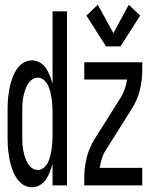

<svg xmlns="http://www.w3.org/2000/svg" viewBox="-20 -783 640 811"><path d="M115 8Q99 8 84 0.5Q69 -7 58 -20Q47 -33 40 -48Q33 -63 28 -79Q23 -95 20 -111Q17 -127 15 -143.5Q13 -160 12.5 -176.5Q12 -193 12 -210V-310Q12 -327 12.5 -343.5Q13 -360 15 -376.5Q17 -393 20 -409Q23 -425 28 -441Q33 -457 40 -472Q47 -487 58 -500Q69 -513 84 -520.5Q99 -528 115 -528Q133 -528 149 -518.5Q165 -509 174.5 -494.5Q184 -480 190.5 -463.5Q197 -447 202 -429V-735H263V0H202V-91Q197 -73 190.5 -56.5Q184 -40 174.5 -25.5Q165 -11 149 -1.5Q133 8 115 8ZM140 -65Q154 -65 165.5 -75Q177 -85 183 -98Q189 -111 192.5 -125Q196 -139 198 -153Q200 -167 201 -181.5Q202 -196 202 -210V-310Q202 -324 201 -338.5Q200 -353 198 -367Q196 -381 192.5 -395Q189 -409 183 -422Q177 -435 165.5 -445Q154 -455 140 -455Q125 -455 113.5 -445.5Q102 -436 95 -423Q88 -410 84 -396Q80 -382 77.5 -368Q75 -354 74.5 -339.5Q74 -325 74 -310V-210Q74 -195 74.5 -180.5Q75 -166 77.5 -152Q80 -138 84 -124Q88 -110 95 -97Q102 -84 113.5 -74.5Q125 -65 140 -65ZM428 -587 345 -717 393 -763 459 -643 524 -763 572 -717 489 -587ZM336 0V-33Q336 -76 346.5 -118Q357 -160 380 -196L490 -371Q491 -372 491.5 -373.5Q492 -375 493 -376Q502 -392 508 -410Q514 -428 517 -447H336V-520H581V-488Q581 -444 570.5 -402Q560 -360 537 -324L427 -149Q416 -132 410 -112.5Q404 -93 401 -74H581V0Z"/></svg>

Font: Bmono
Style: Regular
Weight: 400
Monospace: yes
Designer: Belleve Invis
Foundry: Belleve Invis
Version: Version 11.2.2; ttfautohint (v1.8.2)